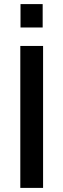

<svg xmlns="http://www.w3.org/2000/svg" viewBox="-20 -916 309 936"><path d="M188 -782V-896H80V-782ZM190 0V-692H79V0Z"/></svg>

Font: RazerF5 SemiBold
Style: Regular
Weight: 600
Foundry: Razer Inc.
Version: Version 2